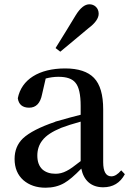

<svg xmlns="http://www.w3.org/2000/svg" viewBox="-20 -860 609 895"><path d="M192 15C225 15 254 8 280 -7C301 -19 327 -41 359 -74C370 -19 405 13 461 13C506 13 540 -7 562 -48L545 -66C529 -47 514 -38 499 -38C474 -38 461 -60 461 -104V-350C461 -418 447 -467 418 -497C390 -526 345 -541 284 -541C161 -541 80 -489 63 -402C67 -373 85 -358 116 -358C148 -358 168 -379 176 -420L193 -494C212 -499 232 -502 252 -502C291 -502 317 -493 332 -474C348 -455 356 -419 356 -366V-325C329 -318 289 -308 238 -293L237 -292C166 -268 116 -242 87 -215C61 -190 48 -158 48 -119C48 -77 62 -44 89 -20C116 3 150 15 192 15ZM239 -50C213 -50 193 -57 178 -70C162 -85 154 -106 154 -135C154 -162 162 -186 177 -205C194 -228 224 -247 265 -264C289 -273 319 -283 356 -293V-109C327 -86 305 -70 290 -63C273 -54 256 -50 239 -50ZM261 -619C270 -626 284 -638 302 -653C340 -685 370 -710 393 -729C424 -752 440 -775 440 -796C440 -823 420 -840 397 -840C375 -840 354 -823 333 -789C323 -772 309 -749 291 -720C267 -682 250 -654 239 -636Z"/></svg>

Font: AllPunType SemiBold
Style: Regular
Weight: 600
Version: 1.0